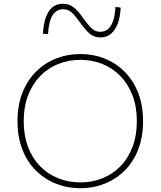

<svg xmlns="http://www.w3.org/2000/svg" viewBox="-20 -987 853 1020"><path d="M407 13Q338 13 277.5 -11Q217 -35 171 -80.5Q125 -126 99 -192.5Q73 -259 73 -343Q73 -428 99 -494Q125 -560 171 -606Q217 -652 277.5 -676Q338 -700 407 -700Q475 -700 535.5 -676Q596 -652 642 -606Q688 -560 714 -494Q740 -428 740 -343Q740 -259 714 -192.5Q688 -126 642 -80.5Q596 -35 535.5 -11Q475 13 407 13ZM407 -18Q470 -18 524.5 -40Q579 -62 620 -104Q661 -146 684 -206.5Q707 -267 707 -343Q707 -420 684 -480Q661 -540 620 -582.5Q579 -625 524.5 -647Q470 -669 407 -669Q344 -669 289 -647Q234 -625 193 -582.5Q152 -540 129 -480Q106 -420 106 -343Q106 -267 129 -206.5Q152 -146 193 -104Q234 -62 289 -40Q344 -18 407 -18ZM513 -788Q479 -788 455 -809.5Q431 -831 405 -868Q380 -903 361 -920.5Q342 -938 314 -938Q282 -938 261 -908.5Q240 -879 235 -806L208 -808Q211 -859 223.5 -894.5Q236 -930 258.5 -948.5Q281 -967 314 -967Q349 -967 374 -946Q399 -925 424 -887Q449 -853 468 -835.5Q487 -818 513 -818Q535 -818 552 -831Q569 -844 580 -873Q591 -902 593 -950L621 -947Q619 -897 605.5 -861.5Q592 -826 569 -807Q546 -788 513 -788Z"/></svg>

Font: BioRhyme ExtraBold ExtraLight
Style: Regular
Weight: 250
Version: Version 1.600;gftools[0.9.33]